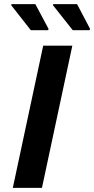

<svg xmlns="http://www.w3.org/2000/svg" viewBox="-20 -909 456 929"><path d="M42 0 189 -688H330L183 0ZM213 -763H129L34 -884L36 -889H151L215 -769ZM413 -763H332L236 -884L238 -889H353L416 -769Z"/></svg>

Font: Saira SemiExpanded SemiBold
Style: Italic
Weight: 600
Width: 6
Italic angle: -12°
Designer: Hector Gatti with collaboration of the Omnibus-Type team
Foundry: Omnibus-Type
Version: Version 1.101